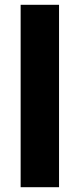

<svg xmlns="http://www.w3.org/2000/svg" viewBox="-20 -780 332 800"><path d="M226 0H66V-760H226Z"/></svg>

Font: Noto Sans Telugu SemiCondensed ExtraBold
Style: Regular
Weight: 800
Width: 4
Designer: Jelle Bosma - Monotype Design Team
Foundry: Monotype Imaging Inc.
Version: Version 2.005; ttfautohint (v1.8.4.7-5d5b)